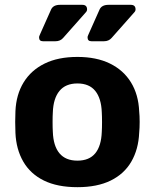

<svg xmlns="http://www.w3.org/2000/svg" viewBox="-20 -766 641 796"><path d="M301 10Q218 10 162 -17.5Q106 -45 76.5 -96Q47 -147 44 -215Q43 -235 43 -260.5Q43 -286 44 -305Q47 -374 78 -424.5Q109 -475 165 -502.5Q221 -530 301 -530Q380 -530 436 -502.5Q492 -475 523 -424.5Q554 -374 557 -305Q559 -286 559 -260.5Q559 -235 557 -215Q554 -147 524.5 -96Q495 -45 439 -17.5Q383 10 301 10ZM301 -100Q350 -100 375 -130.5Q400 -161 402 -220Q403 -235 403 -260Q403 -285 402 -300Q400 -358 375 -389Q350 -420 301 -420Q252 -420 226.5 -389Q201 -358 199 -300Q198 -285 198 -260Q198 -235 199 -220Q201 -161 226.5 -130.5Q252 -100 301 -100ZM359 -595Q343 -595 343 -611Q343 -615 345 -619Q347 -623 348 -626L393 -727Q402 -746 430 -746H522Q542 -746 542 -727Q542 -720 536 -714L443 -609Q431 -595 411 -595ZM158 -595Q142 -595 142 -611Q142 -615 144 -619Q146 -623 147 -626L192 -727Q201 -746 229 -746H321Q341 -746 341 -727Q341 -720 335 -714L242 -609Q230 -595 210 -595Z"/></svg>

Font: Rubik SemiBold
Style: Regular
Weight: 600
Designer: Hubert and Fischer
Foundry: Hubert and Fischer
Version: Version 2.300;gftools[0.9.30]